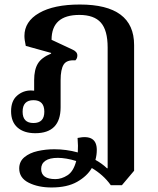

<svg xmlns="http://www.w3.org/2000/svg" viewBox="-20 -579 697 849"><path d="M208 250Q149 250 107 229Q65 208 65 166Q65 135 88 116Q111 97 146.5 89Q182 81 220 81Q273 81 324 95Q326 67 323 31Q408 13 408 84Q408 106 402 128Q431 144 453 165H456V-369Q456 -445 426 -479Q396 -513 331 -513Q208 -513 208 -403L298 -361Q322 -351 322 -334Q322 -320 313 -312Q275 -315 261.5 -293.5Q248 -272 248 -224V-105Q248 10 136 10Q86 10 57.5 -15Q29 -40 29 -87Q29 -133 55.5 -156Q82 -179 117 -179Q124 -179 131 -178V-224Q131 -271 147.5 -298Q164 -325 206 -342V-345L94 -376Q91 -390 89.5 -400.5Q88 -411 88 -420Q88 -484 153 -521.5Q218 -559 333 -559Q573 -559 573 -380V176L519 240H470Q453 216 431.5 197Q410 178 386 164Q365 200 321 225Q277 250 208 250ZM128 -35Q176 -35 176 -85Q176 -136 128 -136Q80 -136 80 -85Q80 -35 128 -35ZM162 168Q162 213 225 213Q252 213 278.5 196Q305 179 317 133Q295 126 274 122.5Q253 119 236 119Q199 119 180.5 132Q162 145 162 168Z"/></svg>

Font: Noto Serif Thai SemiBold
Style: Regular
Weight: 600
Designer: Monotype Design Team
Foundry: Monotype Imaging Inc.
Version: Version 2.001; ttfautohint (v1.8.4.7-5d5b)